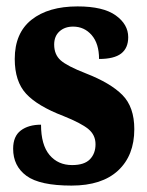

<svg xmlns="http://www.w3.org/2000/svg" viewBox="-20 -569 459 599"><path d="M21 -105Q21 -144 45 -162Q69 -180 108 -180Q108 -117 134.5 -85.5Q161 -54 205 -54Q243 -54 260.5 -72Q278 -90 278 -119Q278 -148 255.5 -166.5Q233 -185 178 -207Q97 -238 61.5 -276.5Q26 -315 26 -385Q26 -466 78.5 -507.5Q131 -549 222 -549Q302 -549 341 -521Q380 -493 380 -453Q380 -419 358 -402Q336 -385 289 -385Q289 -433 266 -459.5Q243 -486 208 -486Q182 -486 165.5 -471Q149 -456 149 -430Q149 -399 169 -381Q189 -363 248 -340Q325 -310 362 -272.5Q399 -235 399 -166Q399 -84 348.5 -37Q298 10 203 10Q104 10 62.5 -20.5Q21 -51 21 -105Z"/></svg>

Font: Noto Serif CondBlack
Style: Regular
Weight: 900
Width: 3
Designer: Monotype Design Team
Foundry: Monotype Imaging Inc.
Version: Version 1.001